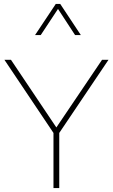

<svg xmlns="http://www.w3.org/2000/svg" viewBox="-20 -953 572 973"><path d="M389.6 -775.4H360.4L273.9 -907.7L186.5 -775.4H157.7L262.7 -933.1H285.2ZM497.1 -649.9H529.8L280.3 -279.3V0H251V-279.3L2.4 -649.9H35.6L265.6 -307.1Z"/></svg>

Font: Estedad-FD Thin
Style: Regular
Weight: 100
Designer: Amin Abedi
Version: Version 7.3